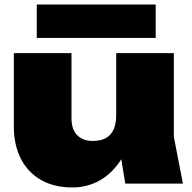

<svg xmlns="http://www.w3.org/2000/svg" viewBox="-20 -809 847 846"><path d="M299 17Q218 17 160 -16.5Q102 -50 71.5 -110.5Q41 -171 41 -251V-575H295V-287Q295 -240 319.5 -214Q344 -188 389 -188Q424 -188 446.5 -200.5Q469 -213 480.5 -238.5Q492 -264 492 -301L567 -263Q554 -170 514.5 -107.5Q475 -45 419.5 -14Q364 17 299 17ZM532 0 492 -245V-575H746V-206L786 0ZM142 -642V-789H666V-642Z"/></svg>

Font: Unbounded Black
Style: Regular
Weight: 900
Designer: Luke Prowse, Jean-Baptiste Morizot, Fátima Lázaro, Florian Runge
Foundry: NaN
Version: Version 1.701;gftools[0.9.28.dev5+ged2979d]